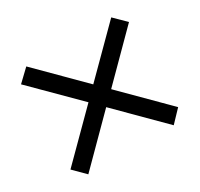

<svg xmlns="http://www.w3.org/2000/svg" viewBox="-130 -719 961 924"><g transform="rotate(-30 350.0 -257.0)"><path d="M650 -495 414 -258 650 -22 588 43 350 -195 114 42 51 -21 288 -258 50 -495 115 -557 351 -321 587 -557Z"/></g></svg>

Font: STIX Two Text
Style: Bold
Weight: 700
Designer: Ross Mills, John Hudson & Paul Hanslow, Tiro Typeworks Ltd; with prior portions MicroPress Inc., and Coen Hoffman.
Foundry: Tiro Typeworks Ltd
Version: Version 2.13 b171